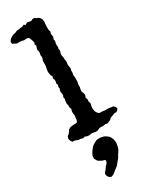

<svg xmlns="http://www.w3.org/2000/svg" viewBox="-272 -840 919 1177"><g transform="rotate(-30 187.5 -251.0)"><path d="M65 -770 81 -777H93L106 -780H118L132 -787L144 -780L159 -789L173 -786L186 -784L200 -791L214 -789L222 -782L234 -779L243 -770L250 -760L253 -739L251 -719L250 -698L251 -681L255 -669L250 -654L253 -642V-630L248 -617L251 -605L248 -593L246 -579L248 -565L245 -551L248 -538L243 -524L241 -509L245 -493V-478L248 -462L246 -445V-430L250 -414L246 -399V-382L243 -369L245 -353V-321L241 -303V-286L238 -271L236 -255L243 -240L245 -224L239 -209L245 -194L243 -180L248 -166L245 -152L243 -139V-124L246 -110L253 -97L265 -86H284L303 -83L324 -84L342 -81L360 -79L372 -66L375 -54L366 -45L358 -38L348 -40L336 -36L324 -31L310 -26L301 -16L288 -11L277 -6L262 -9L246 -6L233 -7L219 -6L205 1L190 3L176 0L161 -2L144 1L130 0L115 -6L101 -2L86 -7H72L60 -12L48 -16H34L26 -28L21 -43L26 -60L38 -69L46 -79L53 -91L69 -100L82 -102L94 -103H106L117 -105L122 -115L124 -126L125 -139L127 -149L125 -159L124 -171L125 -182L129 -194L124 -206V-221L120 -238L122 -255L125 -269L122 -281L127 -291V-303L124 -315L125 -327L130 -338L127 -350L132 -362L127 -374L130 -387V-400L125 -412L129 -426L122 -436L120 -448L118 -462L120 -479L124 -495L125 -512V-536L130 -548L132 -560L130 -572L132 -584L134 -598L129 -611L132 -623L137 -636L132 -648L136 -661L132 -676L125 -695L118 -703L103 -705L89 -703L74 -707L58 -709L43 -707L29 -714L14 -721L12 -736L22 -750L34 -759L48 -766ZM166 49 178 47H193L213 51L224 55L232 60L240 66L248 73L253 81L261 99L263 111L264 122L262 135L260 147L256 161L251 171L244 182L236 194L229 207L221 218L213 227L195 249L185 257L172 266L162 275L151 283L139 288L131 289L121 283L112 272L110 264L109 254L115 244L124 234L130 226L136 216L145 208L151 199L155 189L153 181L136 176L122 169L110 162L102 150L96 136L98 120L104 107L111 95L121 82L129 72L138 65L151 57Z"/></g></svg>

Font: Tagesschrift
Style: Regular
Weight: 400
Designer: Yanone
Version: Version 2.000; ttfautohint (v1.8.4.7-5d5b)